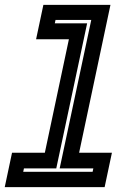

<svg xmlns="http://www.w3.org/2000/svg" viewBox="-54 -770 531 790"><path d="M-34.5 0 -4.5 -141.5H130.5L229.5 -608.5H94.5L124.5 -750H400.5L271.5 -141.5H406.5L376.5 0ZM41.5 -63H327L330 -77H191.5L321.5 -688H174.5L171.5 -674H304.5L177.5 -77H44.5Z"/></svg>

Font: Tourney Thin
Style: Bold Italic
Weight: 700
Italic angle: -12°
Version: Version 1.015